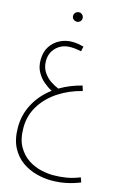

<svg xmlns="http://www.w3.org/2000/svg" viewBox="-154 -743 800 1204"><g transform="rotate(15 246.0 -141.0)"><path d="M306 391Q260 391 210 378Q160 365 116.5 334.5Q73 304 46 252Q19 200 19 122Q19 40 57 -30.5Q95 -101 164 -153Q138 -166 111 -188.5Q84 -211 65.5 -244Q47 -277 47 -322Q47 -375 70.5 -410.5Q94 -446 131 -464.5Q168 -483 210 -483Q230 -483 248 -480Q266 -477 285 -472L278 -440Q263 -443 246 -445.5Q229 -448 208 -448Q153 -448 117 -413Q81 -378 81 -325Q81 -283 101 -253Q121 -223 149 -204.5Q177 -186 201 -177Q264 -215 343 -235L353 -202Q269 -181 201 -136.5Q133 -92 93 -27.5Q53 37 53 116Q53 191 80 238Q107 285 147.5 311Q188 337 231 346.5Q274 356 307 356Q353 356 395 349Q437 342 481 324L492 354Q455 370 407.5 380.5Q360 391 306 391ZM204 -612Q191 -612 181.5 -620.5Q172 -629 172 -642Q172 -655 181.5 -664Q191 -673 204 -673Q216 -673 225 -664Q234 -655 234 -642Q234 -629 225 -620.5Q216 -612 204 -612Z"/></g></svg>

Font: Noto Sans Arabic Cond ExtLt
Style: Regular
Weight: 200
Width: 3
Designer: Monotype Design Team, Nadine Chahine, Nizar Qandah and Khaled Hosny
Foundry: Monotype Imaging Inc.
Version: Version 2.012; ttfautohint (v1.8.4.7-5d5b)